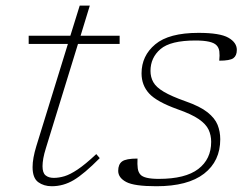

<svg xmlns="http://www.w3.org/2000/svg" viewBox="-20 -636 865 666"><path d="M139.5 -123Q133 -102.5 130.2 -86.8Q127.5 -71 127.5 -59.5Q127.5 -36.5 138 -27.8Q148.5 -19 166.5 -19Q184.5 -19 203.8 -24.8Q223 -30.5 249.2 -48Q275.5 -65.5 314 -101.5L326 -87.5Q272 -33 236 -11.5Q200 10 159.5 10Q132 10 112.5 -4.2Q93 -18.5 93 -56.5Q93 -86.5 106 -129L215.5 -483.5H79.5V-512H224L256.5 -616.5H291.5L259.5 -512H395V-483.5H250.5Z M457 -86Q456 -65.5 457.8 -52.2Q459.5 -39 467 -30.5Q480 -15.5 530.5 -15.5Q623 -15.5 667.8 -49.8Q712.5 -84 712.5 -144Q712.5 -167 703.5 -186.2Q694.5 -205.5 669.5 -222.8Q644.5 -240 596 -257Q523.5 -283 497.2 -311.8Q471 -340.5 471 -381.5Q471 -442.5 518.5 -482.2Q566 -522 668.5 -522Q743 -522 772.2 -505.2Q801.5 -488.5 801.5 -463Q801.5 -443 789.5 -434.2Q777.5 -425.5 740.5 -425.5Q742.5 -444.5 740.8 -457.8Q739 -471 731 -479Q715.5 -495.5 658 -495.5Q571.5 -495.5 536.8 -465.8Q502 -436 502 -390Q502 -368.5 511.8 -351Q521.5 -333.5 548 -317.8Q574.5 -302 624 -284.5Q674 -267 699.8 -246.5Q725.5 -226 734.8 -202.8Q744 -179.5 744 -153Q744 -77 687.8 -33.5Q631.5 10 522.5 10Q445.5 10 417.8 -4.8Q390 -19.5 390 -43.5Q390 -66 403.5 -76Q417 -86 457 -86Z"/></svg>

Font: Newsreader 6pt ExtraLight
Style: Italic
Weight: 275
Italic angle: -17°
Designer: Hugues Gentile
Foundry: Production Type
Version: Version 1.003; ttfautohint (v1.8.3)